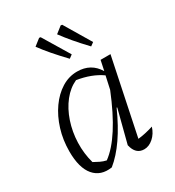

<svg xmlns="http://www.w3.org/2000/svg" viewBox="-176 -830 858 941"><g transform="rotate(-30 253.0 -359.5)"><path d="M181 3Q115 13 77.5 -31Q40 -75 40 -168Q40 -233 58 -291Q76 -349 107.5 -393.5Q139 -438 180 -463.5Q221 -489 268 -489Q346 -489 385 -424L397 -481H453L364 -53Q403 -57 451 -72Q440 -37 415.5 -15.5Q391 6 364 6Q316 6 303 -52L351 -238L348 -239Q273 -71 181 3ZM112 -67Q128 -58 143.5 -50.5Q159 -43 177 -39Q275 -110 364 -330L380 -403Q325 -442 243 -455Q201 -436 169 -395.5Q137 -355 118.5 -300Q100 -245 98 -184.5Q96 -124 112 -67ZM269 -561Q230 -602 202.5 -634Q175 -666 153 -696L190 -725L198 -724L288 -575ZM390 -561Q351 -602 324 -634Q297 -666 275 -696L312 -725L320 -724L409 -575Z"/></g></svg>

Font: Piazzolla Light
Style: Italic
Weight: 300
Italic angle: -11.3°
Designer: Juan Pablo del Peral
Foundry: Huerta Tipografica
Version: Version 1.330